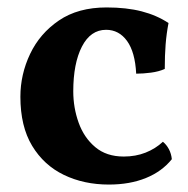

<svg xmlns="http://www.w3.org/2000/svg" viewBox="-20 -487 506 516"><path d="M441.8 -59.2Q415.3 -26.1 372.2 -8.6Q329 9 272.5 9Q205.4 9 151.6 -17Q97.8 -43 66.3 -95.2Q34.8 -147.4 34.8 -227Q34.8 -287 60.9 -342Q87 -397 138.4 -432Q189.9 -467 266.3 -467Q320.1 -467 360.7 -456.5Q401.3 -446 432.9 -425.1Q427.4 -396.7 425.1 -367.4Q422.8 -338 422.8 -301.7Q407 -294.6 385.9 -291.8Q364.8 -289 346 -289Q343.1 -347 321.4 -377Q299.7 -406.9 265.1 -406.9Q223.4 -406.9 200.1 -361.7Q176.9 -316.5 176.9 -241.5Q176.9 -197.7 191.3 -157.4Q205.7 -117.1 235.9 -91.7Q266 -66.3 312.6 -66.3Q344.6 -66.3 371.2 -76.8Q397.9 -87.4 417.8 -106Q427.4 -98.3 433.9 -86.1Q440.3 -73.9 441.8 -59.2Z"/></svg>

Font: Vollkorn
Style: Regular
Weight: 400
Designer: Friedrich Althausen
Foundry: Friedrich Althausen
Version: Version 5.001